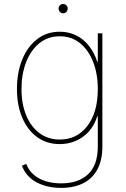

<svg xmlns="http://www.w3.org/2000/svg" viewBox="-20 -710 621 946"><path d="M281.2 215.8Q212.4 215.8 160.6 188.5Q108.9 161.1 87.9 106.4L109.4 97.7Q121.6 129.9 146.5 151.1Q171.4 172.4 205.8 182.9Q240.2 193.4 281.2 193.4Q366.7 193.4 414.3 148.2Q461.9 103 461.9 11.7V-136.7H459Q444.8 -91.3 416.5 -60.8Q388.2 -30.3 351.6 -15.1Q314.9 0 274.4 0Q210.4 0 163.1 -34.4Q115.7 -68.8 89.6 -130.1Q63.5 -191.4 63.5 -271.5Q63.5 -352.5 89.4 -416.3Q115.2 -480 162.6 -516.8Q210 -553.7 274.4 -553.7Q318.4 -553.7 354.7 -535.9Q391.1 -518.1 417.7 -484.9Q444.3 -451.7 459 -406.2H461.9V-545.9H484.4V11.7Q484.4 78.6 460 124.3Q435.5 169.9 389.9 192.9Q344.2 215.8 281.2 215.8ZM274.4 -22.5Q359.4 -22.5 410.6 -89.6Q461.9 -156.7 461.9 -271.5Q461.9 -345.2 439.2 -404.1Q416.5 -462.9 374.5 -497.1Q332.5 -531.2 274.4 -531.2Q216.3 -531.2 174.1 -497.1Q131.8 -462.9 108.9 -404.1Q85.9 -345.2 85.9 -271.5Q85.9 -197.8 109.1 -141.6Q132.3 -85.4 174.6 -54Q216.8 -22.5 274.4 -22.5ZM291.5 -644.5Q281.7 -644.5 275.1 -651.6Q268.6 -658.7 268.6 -668Q268.6 -677.2 275.1 -683.8Q281.7 -690.4 291 -690.4Q300.8 -690.4 307.1 -683.8Q313.5 -677.2 313.5 -668Q313.5 -658.7 307.1 -651.6Q300.8 -644.5 291.5 -644.5Z"/></svg>

Font: Inter Tight Thin
Style: Regular
Weight: 250
Designer: Rasmus Andersson
Foundry: rsms
Version: Version 3.004